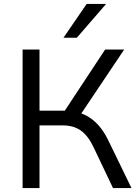

<svg xmlns="http://www.w3.org/2000/svg" viewBox="-20 -957 703 977"><path d="M95 0V-705H181V-394H322L298 -376L515 -705H612L382 -362L349 -390Q390 -385 422.5 -367Q455 -349 482 -318.5Q509 -288 530 -245L649 0H555L457 -206Q429 -266 391.5 -292.5Q354 -319 299 -319H181V0ZM303 -765 421 -937H520L371 -765Z"/></svg>

Font: Nunito Sans 10pt
Style: Regular
Weight: 400
Designer: Vernon Adams
Foundry: Vernon Adams
Version: Version 3.101;gftools[0.9.27]